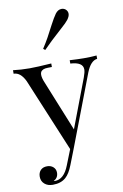

<svg xmlns="http://www.w3.org/2000/svg" viewBox="-111 -880 722 1127"><g transform="rotate(-10 250.0 -316.0)"><path d="M418 -512Q462 -512 494 -515V-495Q455 -491 429 -425L265 5L231 92Q212 141 188 162Q159 188 110 188Q80 188 61 171.5Q42 155 42 128Q42 104 56 89.5Q70 75 95 75Q117 75 131.5 88Q146 101 146 122Q146 152 119 167Q120 168 125 168Q180 168 210 90L246 -1L64 -438Q37 -494 -4 -494V-515Q43 -509 94 -509Q137 -509 224 -515V-494Q197 -494 185 -492.5Q173 -491 163.5 -483.5Q154 -476 154 -459Q154 -440 167 -410L288 -111L398 -401Q409 -431 409 -447Q409 -491 334 -495V-515Q386 -512 418 -512ZM301 -798Q317 -820 339 -820Q351 -820 361 -813Q375 -802 375 -785Q375 -770 361 -751Q350 -736 317 -707Q239 -637 203 -599L192 -608Q213 -640 229 -669L265 -737Q286 -777 301 -798Z"/></g></svg>

Font: Playfair Display
Style: Regular
Weight: 400
Designer: Claus Eggers S?rensen
Foundry: Claus Eggers S?rensen
Version: Version 1.003